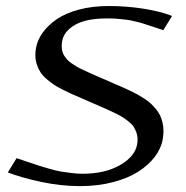

<svg xmlns="http://www.w3.org/2000/svg" viewBox="-20 -614 623 644"><path d="M100.6 -452.1Q105.5 -480 123.3 -504.6Q141.1 -529.3 170.4 -549.6Q199.7 -569.8 244.9 -581.8Q290 -593.8 344.2 -593.8Q405.8 -593.8 462.2 -584.7Q518.6 -575.7 557.1 -560.5L527.8 -512.7Q522.5 -514.6 504.6 -520.5Q486.8 -526.4 482.4 -527.8Q478 -529.3 463.6 -533.9Q449.2 -538.6 443.8 -539.6Q438.5 -540.5 426 -543.7Q413.6 -546.9 405.8 -547.6Q397.9 -548.3 386.2 -549.8Q374.5 -551.3 363.3 -551.8Q352.1 -552.2 338.9 -552.2Q268.6 -552.2 231.4 -530.5Q194.3 -508.8 188.5 -476.1Q187 -467.3 187 -459.5Q187 -450.2 189 -442.1Q190.9 -434.1 195.8 -426.8Q200.7 -419.4 205.6 -413.8Q210.4 -408.2 220.2 -401.6Q230 -395 237.1 -390.6Q244.1 -386.2 258.1 -379.9Q272 -373.5 280.8 -369.4Q289.6 -365.2 307.1 -357.7Q324.7 -350.1 335 -345.7Q344.7 -341.3 361.1 -334.2Q377.4 -327.1 388.4 -322.5Q399.4 -317.9 414.8 -310.5Q430.2 -303.2 440.7 -297.4Q451.2 -291.5 464.1 -283.2Q477.1 -274.9 485.6 -266.8Q494.1 -258.8 502.9 -248.3Q511.7 -237.8 516.8 -227.1Q522 -216.3 525.1 -202.9Q528.3 -189.5 528.3 -174.8Q528.3 -161.6 525.9 -147Q520.5 -116.2 499.3 -88.1Q478 -60.1 443.6 -38.1Q409.2 -16.1 358.6 -2.9Q308.1 10.3 248 10.3Q184.6 10.3 117.9 -3.9Q51.3 -18.1 6.3 -35.6L35.6 -83.5Q40.5 -82 71.3 -71.5Q102.1 -61 110.6 -58.3Q119.1 -55.7 144.3 -48.3Q169.4 -41 183.3 -38.8Q197.3 -36.6 217.8 -33.9Q238.3 -31.2 256.3 -31.2Q332 -31.2 382.3 -60.1Q432.6 -88.9 439.9 -129.4Q441.4 -138.2 441.4 -146.5Q441.4 -158.7 437.5 -169.4Q433.6 -180.2 428.5 -188.5Q423.3 -196.8 412.6 -205.3Q401.9 -213.9 393.1 -219.7Q384.3 -225.6 368.2 -233.4Q352.1 -241.2 341.3 -246.1Q330.6 -251 310.8 -259.5Q291 -268.1 279.8 -272.9Q270 -277.3 249.8 -286.1Q229.5 -294.9 217.8 -300Q206.1 -305.2 188 -314.5Q169.9 -323.7 159.2 -331.1Q148.4 -338.4 135.5 -349.6Q122.6 -360.8 115.5 -372.1Q108.4 -383.3 103.5 -397.9Q98.6 -412.6 98.6 -429.2Q98.6 -440.4 100.6 -452.1Z"/></svg>

Font: Resagnicto
Style: Italic
Weight: 500
Italic angle: -10°
Version: Version 0.999